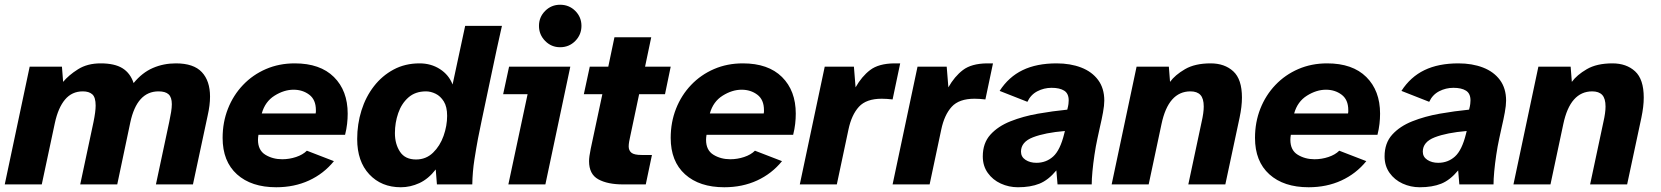

<svg xmlns="http://www.w3.org/2000/svg" viewBox="-40 -777 6998 809"><path d="M-20 0 85 -496H221L226 -432Q249 -460 288.5 -485Q328 -510 384 -510Q443 -510 476 -489.5Q509 -469 523 -427Q559 -471 604 -490.5Q649 -510 701 -510Q776 -510 810.5 -473Q845 -436 845 -370Q845 -352 842.5 -332Q840 -312 835 -290L773 0H617L673 -263Q678 -286 681 -305Q684 -324 684 -338Q684 -367 670.5 -379.5Q657 -392 628 -392Q537 -392 509 -261L454 0H298L354 -263Q363 -307 363 -332Q363 -367 349 -379.5Q335 -392 309 -392Q263 -392 234 -357.5Q205 -323 191 -258L136 0Z M1124 12Q1019 12 958.5 -42.5Q898 -97 898 -196Q898 -262 920.5 -319Q943 -376 984 -419Q1025 -462 1080.5 -486Q1136 -510 1202 -510Q1309 -510 1367 -452.5Q1425 -395 1425 -298Q1425 -277 1422.5 -255Q1420 -233 1414 -209H1049Q1048 -203 1047.5 -198Q1047 -193 1047 -188Q1047 -144 1078 -125Q1109 -106 1149 -106Q1179 -106 1207.5 -115.5Q1236 -125 1253 -142L1367 -98Q1324 -45 1262 -16.5Q1200 12 1124 12ZM1063 -299H1290Q1291 -303 1291 -306Q1291 -309 1291 -313Q1291 -357 1263 -378Q1235 -399 1197 -399Q1157 -399 1117 -374Q1077 -349 1063 -299Z M1649 12Q1567 12 1516 -42.5Q1465 -97 1465 -191Q1465 -254 1483 -311.5Q1501 -369 1535.5 -413.5Q1570 -458 1618.5 -484Q1667 -510 1728 -510Q1776 -510 1813.5 -486Q1851 -462 1867 -421L1920 -668H2075Q2075 -668 2069 -641.5Q2063 -615 2053.5 -571.5Q2044 -528 2033 -475Q2022 -422 2010.5 -368.5Q1999 -315 1989.5 -269Q1980 -223 1974 -193Q1967 -156 1959 -105Q1951 -54 1950 0H1801L1796 -63Q1765 -23 1727 -5.5Q1689 12 1649 12ZM1713 -105Q1755 -105 1784.5 -133.5Q1814 -162 1829 -204.5Q1844 -247 1844 -289Q1844 -327 1830 -349.5Q1816 -372 1795.5 -382Q1775 -392 1755 -392Q1710 -392 1681 -366.5Q1652 -341 1638 -300.5Q1624 -260 1624 -216Q1624 -170 1645.5 -137.5Q1667 -105 1713 -105Z M2320 -578Q2283 -578 2257 -604.5Q2231 -631 2231 -668Q2231 -705 2257 -731Q2283 -757 2320 -757Q2358 -757 2384 -731Q2410 -705 2410 -668Q2410 -631 2384 -604.5Q2358 -578 2320 -578ZM2102 0 2183 -380H2080L2105 -496H2363L2258 0Z M2585 0Q2520 0 2481 -21.5Q2442 -43 2442 -98Q2442 -116 2449 -150L2498 -380H2420L2445 -496H2523L2549 -620H2704L2678 -496H2786L2762 -380H2653L2616 -205Q2613 -192 2611 -180.5Q2609 -169 2609 -160Q2609 -143 2620.5 -133.5Q2632 -124 2664 -124H2707L2681 0Z M3012 12Q2907 12 2846.5 -42.5Q2786 -97 2786 -196Q2786 -262 2808.5 -319Q2831 -376 2872 -419Q2913 -462 2968.5 -486Q3024 -510 3090 -510Q3197 -510 3255 -452.5Q3313 -395 3313 -298Q3313 -277 3310.5 -255Q3308 -233 3302 -209H2937Q2936 -203 2935.5 -198Q2935 -193 2935 -188Q2935 -144 2966 -125Q2997 -106 3037 -106Q3067 -106 3095.5 -115.5Q3124 -125 3141 -142L3255 -98Q3212 -45 3150 -16.5Q3088 12 3012 12ZM2951 -299H3178Q3179 -303 3179 -306Q3179 -309 3179 -313Q3179 -357 3151 -378Q3123 -399 3085 -399Q3045 -399 3005 -374Q2965 -349 2951 -299Z M3330 0 3435 -496H3558L3565 -409Q3591 -455 3626.5 -482Q3662 -509 3727 -510H3753L3721 -358Q3696 -361 3675 -361Q3610 -361 3579 -327Q3548 -293 3535 -231L3486 0Z M3721 0 3826 -496H3949L3956 -409Q3982 -455 4017.5 -482Q4053 -509 4118 -510H4144L4112 -358Q4087 -361 4066 -361Q4001 -361 3970 -327Q3939 -293 3926 -231L3877 0Z M4249 12Q4211 12 4177 -3.5Q4143 -19 4122 -48.5Q4101 -78 4101 -118Q4101 -174 4133 -209.5Q4165 -245 4218 -266Q4271 -287 4333.5 -298Q4396 -309 4457 -315Q4461 -330 4462 -339Q4463 -348 4463 -354Q4463 -383 4444 -395Q4425 -407 4391 -407Q4359 -407 4331 -392.5Q4303 -378 4289 -348L4172 -394Q4210 -453 4269 -481.5Q4328 -510 4412 -510Q4470 -510 4515.5 -492.5Q4561 -475 4587 -440Q4613 -405 4613 -353Q4613 -333 4607.5 -303Q4602 -273 4595 -243.5Q4588 -214 4584 -193Q4577 -161 4571.5 -124Q4566 -87 4563 -54.5Q4560 -22 4560 0H4416L4411 -59Q4377 -18 4339.5 -3Q4302 12 4249 12ZM4327 -91Q4368 -91 4397.5 -117.5Q4427 -144 4444 -213L4447 -225Q4363 -218 4312.5 -198.5Q4262 -179 4262 -138Q4262 -116 4281 -103.5Q4300 -91 4327 -91Z M4644 0 4749 -496H4885L4890 -432Q4911 -461 4953 -485.5Q4995 -510 5061 -510Q5120 -510 5156.5 -476.5Q5193 -443 5193 -366Q5193 -347 5190.5 -326Q5188 -305 5183 -281L5123 0H4967L5023 -263Q5032 -302 5032 -328Q5032 -362 5018 -377Q5004 -392 4976 -392Q4883 -392 4854 -254L4800 0Z M5474 12Q5369 12 5308.5 -42.5Q5248 -97 5248 -196Q5248 -262 5270.5 -319Q5293 -376 5334 -419Q5375 -462 5430.5 -486Q5486 -510 5552 -510Q5659 -510 5717 -452.5Q5775 -395 5775 -298Q5775 -277 5772.5 -255Q5770 -233 5764 -209H5399Q5398 -203 5397.5 -198Q5397 -193 5397 -188Q5397 -144 5428 -125Q5459 -106 5499 -106Q5529 -106 5557.5 -115.5Q5586 -125 5603 -142L5717 -98Q5674 -45 5612 -16.5Q5550 12 5474 12ZM5413 -299H5640Q5641 -303 5641 -306Q5641 -309 5641 -313Q5641 -357 5613 -378Q5585 -399 5547 -399Q5507 -399 5467 -374Q5427 -349 5413 -299Z M5942 12Q5904 12 5870 -3.5Q5836 -19 5815 -48.5Q5794 -78 5794 -118Q5794 -174 5826 -209.5Q5858 -245 5911 -266Q5964 -287 6026.5 -298Q6089 -309 6150 -315Q6154 -330 6155 -339Q6156 -348 6156 -354Q6156 -383 6137 -395Q6118 -407 6084 -407Q6052 -407 6024 -392.5Q5996 -378 5982 -348L5865 -394Q5903 -453 5962 -481.5Q6021 -510 6105 -510Q6163 -510 6208.5 -492.5Q6254 -475 6280 -440Q6306 -405 6306 -353Q6306 -333 6300.5 -303Q6295 -273 6288 -243.5Q6281 -214 6277 -193Q6270 -161 6264.5 -124Q6259 -87 6256 -54.5Q6253 -22 6253 0H6109L6104 -59Q6070 -18 6032.5 -3Q5995 12 5942 12ZM6020 -91Q6061 -91 6090.5 -117.5Q6120 -144 6137 -213L6140 -225Q6056 -218 6005.5 -198.5Q5955 -179 5955 -138Q5955 -116 5974 -103.5Q5993 -91 6020 -91Z M6337 0 6442 -496H6578L6583 -432Q6604 -461 6646 -485.5Q6688 -510 6754 -510Q6813 -510 6849.5 -476.5Q6886 -443 6886 -366Q6886 -347 6883.5 -326Q6881 -305 6876 -281L6816 0H6660L6716 -263Q6725 -302 6725 -328Q6725 -362 6711 -377Q6697 -392 6669 -392Q6576 -392 6547 -254L6493 0Z"/></svg>

Font: Atkinson Hyperlegible
Style: Bold Italic
Weight: 700
Italic angle: -12°
Designer: Elliott Scott, Megan Eiswerth, Linus Boman, Theodore Petrosky
Foundry: Braille Institute
Version: Version 1.006; ttfautohint (v1.8.3)